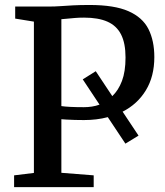

<svg xmlns="http://www.w3.org/2000/svg" viewBox="-20 -770 679 790"><path d="M38 0V-48.5L119.5 -58.5V-681L42.5 -693.5V-743H177Q206.5 -743 230 -744.8Q253.5 -746.5 280.8 -748Q308 -749.5 349 -749.5Q450.5 -749.5 508.5 -724Q566.5 -698.5 590.8 -650.5Q615 -602.5 615 -535Q615 -455.5 580.2 -398.5Q545.5 -341.5 484.5 -310.5L550 -212L496 -179L423.5 -288Q401 -282 376.5 -279Q352 -276 325.5 -276Q308.5 -276 288.5 -276.5Q268.5 -277 253 -278Q237.5 -279 232.5 -279.5V-59L365.5 -48.5V0ZM325 -329Q342 -329 358.2 -331.5Q374.5 -334 389.5 -339.5L320.5 -443.5L374 -477L442 -374.5Q467 -398 481.8 -436.8Q496.5 -475.5 496.5 -533.5Q496.5 -592 478.2 -628Q460 -664 422.2 -680.8Q384.5 -697.5 326 -697.5Q304.5 -697.5 287.8 -696Q271 -694.5 257.5 -693.2Q244 -692 232.5 -691V-333.5Q245 -331.5 269 -330.2Q293 -329 325 -329Z"/></svg>

Font: Merriweather 28pt Medium
Style: Regular
Weight: 500
Version: Version 2.100